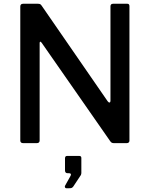

<svg xmlns="http://www.w3.org/2000/svg" viewBox="-20 -762 797 1022"><path d="M658 -742Q669 -742 669 -729V-13Q669 -7 665 -3.5Q661 0 654 0H589Q582 0 577 -1.5Q572 -3 567 -10L202 -534Q197 -541 194 -540Q191 -539 191 -533V-14Q191 0 175 0H104Q88 0 88 -14V-727Q88 -742 103 -742H181Q189 -742 193.5 -740Q198 -738 203 -730L553 -223Q559 -215 563.5 -216.5Q568 -218 568 -225V-728Q568 -742 582 -742ZM333 240Q328 240 326 235.5Q324 231 326 227L354 177Q359 169 357 164.5Q355 160 348 160H340Q326 160 326 145V81Q326 68 337 68H402Q413 68 413 79V160Q413 162 412 164.5Q411 167 411 169L370 231Q366 236 362 238Q358 240 348 240Z"/></svg>

Font: Libre Franklin Medium
Style: Regular
Weight: 500
Designer: Pablo Impallari, Rodrigo Fuenzalida, Nhung Nguyen
Foundry: Impallari Type
Version: Version 3.000